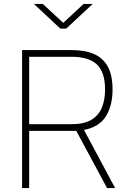

<svg xmlns="http://www.w3.org/2000/svg" viewBox="-20 -954 653 974"><path d="M92 0V-700H343Q413 -700 459 -679Q505 -658 528 -614Q551 -570 551 -500Q551 -419 517.5 -364.5Q484 -310 406 -295L564 0H523L367 -290H128V0ZM128 -324H343Q407 -324 444 -346.5Q481 -369 497 -408.5Q513 -448 513 -500Q513 -587 472 -626.5Q431 -666 343 -666H128ZM286 -809 152 -934H197L301 -838L404 -934H450L316 -809Z"/></svg>

Font: TitilliumWeb ExtraLight
Style: Regular
Weight: 400
Designer: Mohamed Gaber, Accademia di Belle Arti di Urbino and others
Foundry: Kief Type Foundry, Accademia di Belle Arti di Urbino and others
Version: Version 3.000; ttfautohint (v1.8.2)